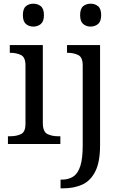

<svg xmlns="http://www.w3.org/2000/svg" viewBox="-20 -780 660 1040"><path d="M161 -636Q137 -636 120.5 -650Q104 -664 104 -698Q104 -733 120.5 -746.5Q137 -760 161 -760Q184 -760 201 -746.5Q218 -733 218 -698Q218 -664 201 -650Q184 -636 161 -636ZM23 0V-42H36Q69 -42 93.5 -53.5Q118 -65 118 -109V-426Q118 -470 93.5 -482Q69 -494 36 -494H33V-536H212V-114Q212 -67 236 -54.5Q260 -42 294 -42H307V0ZM471 -636Q447 -636 430.5 -650Q414 -664 414 -698Q414 -733 430.5 -746.5Q447 -760 471 -760Q494 -760 511 -746.5Q528 -733 528 -698Q528 -664 511 -650Q494 -636 471 -636ZM308 240V193H315Q351 193 376.5 176.5Q402 160 415 119.5Q428 79 428 9V-426Q428 -470 403.5 -482Q379 -494 346 -494H343V-536H522V8Q522 97 496.5 148Q471 199 426.5 219.5Q382 240 324 240Z"/></svg>

Font: NotoSerif-Regular
Style: Regular
Weight: 400
Designer: Monotype Design Team
Foundry: Monotype Imaging Inc.
Version: Version 2.007; ttfautohint (v1.8) -l 8 -r 50 -G 200 -x 14 -D